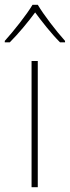

<svg xmlns="http://www.w3.org/2000/svg" viewBox="-42 -783 292 803"><path d="M116 -763H94C70 -722 15 -653 -22 -612V-606H-1C36 -643 77 -693 105 -731C133 -693 172 -643 209 -606H230V-612C193 -653 140 -722 116 -763ZM116 0V-528H90V0Z"/></svg>

Font: Noto Sans Telugu Thin
Style: Regular
Weight: 100
Designer: Jelle Bosma - Monotype Design Team
Foundry: Monotype Imaging Inc.
Version: Version 2.005